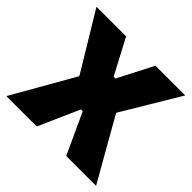

<svg xmlns="http://www.w3.org/2000/svg" viewBox="-171 -880 1059 1059"><g transform="rotate(45 359.0 -350.0)"><path d="M9 0H246L352 -239H366L476 0H709L504 -360V-366L704 -700H472L366 -494H352L243 -700H12L214 -366V-359Z"/></g></svg>

Font: Fixel Display Black
Style: Regular
Weight: 900
Designer: AlfaBravo + MacPaw
Foundry: Kyrylo Tkachov, Marchela Mozhyna, Serhii Makarenko, Maria Weinstein, Zakhar Kryvoshyya
Version: Version 1.211